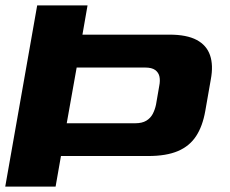

<svg xmlns="http://www.w3.org/2000/svg" viewBox="-32 -695 858 715"><path d="M-12.5 0H175L195 -114H520Q587.5 -114 630.8 -132.5Q674 -151 698.2 -188Q722.5 -225 732.5 -282L753 -399Q763 -452 750.2 -489.2Q737.5 -526.5 700.5 -546.2Q663.5 -566 599 -566H275L294 -675H106.5ZM216.5 -236 253.5 -443.5H508Q533.5 -443.5 546 -434.2Q558.5 -425 561.8 -409.8Q565 -394.5 561 -375L549 -305.5Q545 -286.5 536.8 -270.8Q528.5 -255 512.8 -245.5Q497 -236 471.5 -236Z"/></svg>

Font: Anybody Expanded
Style: Bold Italic
Weight: 700
Width: 7
Italic angle: -10°
Version: Version 1.113;gftools[0.9.25]